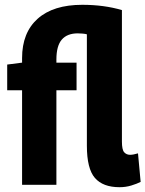

<svg xmlns="http://www.w3.org/2000/svg" viewBox="-20 -770 606 800"><path d="M478 10Q409 10 375.5 -28.5Q342 -67 342 -163V-627Q336 -629 324.5 -630Q313 -631 304 -631Q260 -631 237.5 -605Q215 -579 215 -522V-509H299V-394H215V0H72V-394H10V-501L72 -509V-528Q72 -634 137 -692Q202 -750 323 -750Q413 -750 488 -728V-180Q488 -146 497.5 -135.5Q507 -125 522 -125Q535 -125 555 -131L566 -12Q550 -4 527 3Q504 10 478 10Z"/></svg>

Font: Georama SemiCondensed
Style: Bold
Weight: 700
Width: 4
Designer: Jean-Baptiste Levee
Foundry: Production Type
Version: Version 1.000